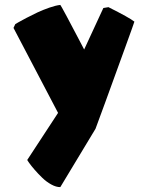

<svg xmlns="http://www.w3.org/2000/svg" viewBox="-20 -594 601 791"><path d="M92.3 64.9 219.2 -128.9 35.6 -479 43 -494.6Q47.9 -497.6 56.2 -502.4Q64.5 -507.3 88.6 -520Q112.8 -532.7 134.8 -543Q156.7 -553.2 183.3 -562.5Q210 -571.8 228.5 -573.7Q229.5 -573.7 254.2 -527.8Q278.8 -481.9 302.7 -436L326.7 -390.1L405.8 -561L426.8 -564.5Q512.7 -521.5 533.7 -504.9Q534.2 -504.4 494.1 -394Q454.1 -283.7 414.1 -173.8L373.5 -63.5L228.5 176.8Q211.4 177.2 191.2 166Q170.9 154.8 154.1 138.4Q137.2 122.1 122.8 105.5Q108.4 88.9 100.1 77.1Q91.8 65.4 92.3 64.9Z"/></svg>

Font: Noot
Style: Regular
Weight: 400
Designer: Amos Jerbi
Foundry: Amos Jerbi
Version: Version 1.000;PS 001.001;hotconv 1.0.56